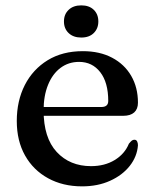

<svg xmlns="http://www.w3.org/2000/svg" viewBox="-20 -666 562 698"><path d="M481.5 -292.5Q481.5 -269.5 467.8 -257.2Q454 -245 428 -245H108.5V-277H348.5Q373.5 -277 373.5 -299Q373.5 -366 344.5 -403.5Q315.5 -441 267.5 -441Q229 -441 200 -419.2Q171 -397.5 154.8 -357.8Q138.5 -318 138.5 -264.5Q138.5 -165 186.2 -113.5Q234 -62 311 -62Q360.5 -62 397 -84.2Q433.5 -106.5 448.5 -143.5Q455 -151.5 459.2 -154.8Q463.5 -158 468.5 -158Q475.5 -158 478.5 -152Q481.5 -146 481.5 -138Q478.5 -97 451.8 -63Q425 -29 380.2 -8.8Q335.5 11.5 278.5 11.5Q208.5 11.5 154.8 -18Q101 -47.5 71 -100.8Q41 -154 41 -226Q41 -299.5 70.2 -356.8Q99.5 -414 153.2 -447Q207 -480 281 -480Q342.5 -480 387.5 -456.2Q432.5 -432.5 457 -390.2Q481.5 -348 481.5 -292.5ZM275.5 -529.5Q246.5 -529.5 229.5 -545.8Q212.5 -562 212.5 -588Q212.5 -614 229.5 -630.2Q246.5 -646.5 275.5 -646.5Q304.5 -646.5 321 -630.2Q337.5 -614 337.5 -588Q337.5 -562.5 321 -546Q304.5 -529.5 275.5 -529.5Z"/></svg>

Font: Fraunces 12pt
Style: Regular
Weight: 400
Version: Version 1.000;[b76b70a41]